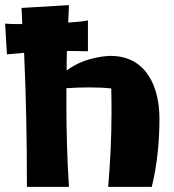

<svg xmlns="http://www.w3.org/2000/svg" viewBox="-47 -737 680 749"><path d="M296 -658C296 -656 264 -652 219 -649L222 -717L37 -706L40 -643C17 -643 -6 -643 -27 -645L-20 -525L47 -531C55 -357 58 -183 58 -8H222C215 -116 212 -223 212 -330V-393C241 -395 271 -396 300 -396C329 -396 358 -395 387 -392C388 -360 388 -327 388 -295C388 -199 383 -104 375 -8H545C567 -97 575 -189 575 -275C575 -393 527 -519 384 -519C384 -519 288 -519 213 -462C213 -487 213 -513 214 -538C241 -538 268 -538 296 -537Z"/></svg>

Font: Galindo
Style: Regular
Weight: 400
Designer: Astigmatic (AOETI)
Foundry: Astigmatic (AOETI)
Version: Version 1.000